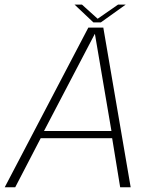

<svg xmlns="http://www.w3.org/2000/svg" viewBox="-40 -794 664 814"><path d="M-20 0H24.5L132.5 -208H435.5L469.5 0H514L398 -677H334.5ZM146.5 -238.5 361.5 -649.5H362.5L432.5 -238.5ZM356 -699H387.5L493 -774.5H460.5L374 -714.5L307.5 -774.5H276Z"/></svg>

Font: Anybody Thin ExtraLight
Style: Italic
Weight: 250
Italic angle: -10°
Version: Version 1.113;gftools[0.9.25]